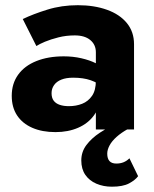

<svg xmlns="http://www.w3.org/2000/svg" viewBox="-20 -493 585 731"><path d="M176.3 -138.2Q176.3 -155.5 185.9 -169.1Q195.5 -182.7 213.7 -189.9Q231.8 -197.2 258.5 -197.2Q297.2 -197.2 325.2 -187.5Q353.2 -177.8 378 -157.7V-230.3Q367.8 -240.8 344.5 -252.4Q321.2 -264 289.7 -271.2Q258.2 -278.5 222.8 -278.5Q163.5 -278.5 118.5 -260.5Q73.5 -242.5 49.1 -208.6Q24.7 -174.7 24.7 -128.2Q24.7 -84.5 44.9 -53.8Q65.2 -23 102.8 -6.5Q140.5 10 191.2 10Q239.2 10 277.3 -6.5Q315.5 -23 338.3 -54.5Q361 -86 361 -130L345 -186Q345 -149.2 330.4 -128.1Q315.8 -107 292.8 -97.9Q269.8 -88.8 242.3 -88.8Q222.2 -88.8 207.3 -93.9Q192.3 -99 184.3 -109.8Q176.3 -120.7 176.3 -138.2ZM118.5 -317.7Q129.5 -325 151.3 -334.2Q173.2 -343.3 202.4 -350.7Q231.7 -358.2 264.7 -358.2Q302.7 -358.2 323.8 -340.5Q345 -322.8 345 -294V0H490.3V-324.7Q490.3 -371.8 463 -405.2Q435.7 -438.5 387.2 -455.8Q338.7 -473.2 276.5 -473.2Q214.5 -473.2 160.3 -456.3Q106 -439.5 66.7 -420.5ZM472.8 109.7Q462.8 119.7 450.5 124.7Q438.2 129.7 422.8 129.7Q405.3 129.7 396.8 120.2Q388.3 110.7 388.3 91.8L289.5 117.8Q289.5 150.5 304.9 172.8Q320.3 195 347 206.4Q373.7 217.8 406 217.8Q447.7 217.8 471.3 205.3Q494.8 192.8 505.8 177.8ZM388.3 91.8Q388.3 77.2 397.1 60.7Q405.8 44.3 423.8 28.2Q441.8 12 467.8 -2.2L426.8 -26.5Q391.8 -8.5 360.3 12.2Q328.7 33 309.1 59Q289.5 85 289.5 117.8Z"/></svg>

Font: Jost* Book
Style: Regular
Weight: 400
Version: Version 3.000